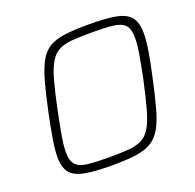

<svg xmlns="http://www.w3.org/2000/svg" viewBox="-124 -825 976 962"><g transform="rotate(-20 364.0 -344.0)"><path d="M316 8Q225 8 171 -2Q117 -12 94 -40.5Q71 -69 71 -126Q71 -164 80 -217.5Q89 -271 104 -344Q124 -439 141.5 -502.5Q159 -566 180.5 -605Q202 -644 234.5 -663.5Q267 -683 317.5 -689.5Q368 -696 444 -696Q536 -696 589.5 -686Q643 -676 666.5 -647Q690 -618 690 -560Q690 -522 681.5 -469Q673 -416 657 -344Q637 -251 620 -188Q603 -125 581.5 -86Q560 -47 527 -26.5Q494 -6 443.5 1Q393 8 316 8ZM315 -35Q377 -35 419.5 -38.5Q462 -42 490 -56.5Q518 -71 537.5 -104Q557 -137 573 -195Q589 -253 609 -344Q624 -417 632.5 -468Q641 -519 641 -554Q641 -602 621.5 -622.5Q602 -643 559 -648Q516 -653 446 -653Q383 -653 340.5 -649.5Q298 -646 270 -631.5Q242 -617 222.5 -584Q203 -551 187 -493Q171 -435 152 -344Q137 -270 128 -219Q119 -168 119 -133Q119 -86 138.5 -65.5Q158 -45 201 -40Q244 -35 315 -35Z"/></g></svg>

Font: Saira ExtraLight
Style: Italic
Weight: 200
Italic angle: -12°
Designer: Hector Gatti with collaboration of the Omnibus-Type team
Foundry: Omnibus-Type
Version: Version 1.100; ttfautohint (v1.8.3)